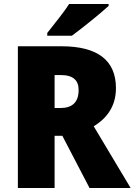

<svg xmlns="http://www.w3.org/2000/svg" viewBox="-20 -947 678 967"><path d="M527 -917V-927H328C300 -882 251 -824 218 -781V-767H342C395 -806 487 -880 527 -917ZM289 -714H70V0H255V-263H294L431 0H638L452 -311C523 -354 564 -417 564 -503C564 -643 472 -714 289 -714ZM286 -569C349 -569 376 -542 376 -494C376 -428 340 -403 284 -403H255V-569Z"/></svg>

Font: Noto Sans Devanagari UI SemiCondensed Black
Style: Regular
Weight: 900
Width: 4
Designer: Jelle Bosma - Monotype Design Team
Foundry: Monotype Imaging Inc.
Version: Version 2.004